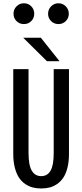

<svg xmlns="http://www.w3.org/2000/svg" viewBox="-20 -1112 490 1144"><path d="M184 -1030Q184 -1004 166.2 -986.2Q148.5 -968.5 122.5 -968.5Q96.5 -968.5 78.5 -986.2Q60.5 -1004 60.5 -1030Q60.5 -1056 78.5 -1074.2Q96.5 -1092.5 122.5 -1092.5Q148.5 -1092.5 166.2 -1074.5Q184 -1056.5 184 -1030ZM328.5 -968.5Q302.5 -968.5 284.5 -986.2Q266.5 -1004 266.5 -1030Q266.5 -1056 284.5 -1074.2Q302.5 -1092.5 328.5 -1092.5Q354 -1092.5 372 -1074.2Q390 -1056 390 -1030Q390 -1004 372 -986.2Q354 -968.5 328.5 -968.5ZM334.5 -747.5H259.5L118.5 -887H223.5ZM59 -195V-700H150V-201.5Q150 -127 169.5 -94.8Q189 -62.5 225.5 -62.5Q262 -62.5 281 -94.5Q300 -126.5 300 -200.5V-700H391V-195Q391 -148.5 381.8 -112.2Q372.5 -76 357 -53Q341.5 -30 319.8 -15.2Q298 -0.5 275 5.2Q252 11 225.5 11Q199 11 176 5.2Q153 -0.5 131 -15.2Q109 -30 93.5 -53Q78 -76 68.5 -112.2Q59 -148.5 59 -195Z"/></svg>

Font: League Mono Condensed
Style: Regular
Weight: 400
Width: 1
Designer: Tyler Finck
Foundry: The League of Moveable Type / Tyler Finck
Version: Version 2.210